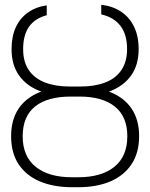

<svg xmlns="http://www.w3.org/2000/svg" viewBox="-20 -780 633 810"><path d="M280.3 -413.6H313Q392.1 -413.6 449 -389.9Q505.9 -366.2 536.4 -319.8Q566.9 -273.4 566.9 -205.6Q566.9 -135.7 535.2 -87.6Q503.4 -39.6 446 -14.9Q388.7 9.8 309.6 9.8H284.2Q205.6 9.8 147.7 -14.9Q89.8 -39.6 58.3 -87.4Q26.9 -135.3 26.9 -205.1Q26.9 -273.9 57.4 -320.1Q87.9 -366.2 144.5 -389.9Q201.2 -413.6 280.3 -413.6ZM313 -372.6H280.3Q181.2 -373 128.4 -331.1Q75.7 -289.1 75.7 -205.1Q75.7 -120.6 130.4 -76.4Q185.1 -32.2 283.7 -32.2H309.6Q408.2 -32.2 462.6 -76.4Q517.1 -120.6 517.1 -205.1Q517.1 -288.6 464.1 -330.8Q411.1 -373 313 -372.6ZM319.3 -415Q379.4 -415 423.6 -431.9Q467.8 -448.7 491.9 -484.1Q516.1 -519.5 516.1 -572.8Q516.1 -634.8 488 -671.1Q460 -707.5 407.2 -719.2V-759.8Q455.1 -754.4 490.5 -731Q525.9 -707.5 545.4 -667.7Q564.9 -627.9 564.9 -572.8Q564.9 -506.8 533.9 -462.6Q502.9 -418.5 447.5 -396.5Q392.1 -374.5 318.8 -374.5H273.9Q200.7 -375 145.5 -397Q90.3 -418.9 59.6 -462.9Q28.8 -506.8 28.8 -572.8Q28.8 -626.5 46.9 -665.3Q64.9 -704.1 98.4 -727.5Q131.8 -751 177.2 -757.3V-715.8Q128.4 -703.1 103 -668Q77.6 -632.8 77.6 -572.8Q77.6 -519 101.6 -484.1Q125.5 -449.2 169.7 -432.1Q213.9 -415 273.9 -415Z"/></svg>

Font: Inter 18pt ExtraLight
Style: Regular
Weight: 250
Designer: Rasmus Andersson
Foundry: rsms
Version: Version 4.001;git-66647c0bb